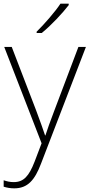

<svg xmlns="http://www.w3.org/2000/svg" viewBox="-23 -786 489 1048"><path d="M352 -758V-766H307C279 -723 218 -653 177 -613V-606H205C257 -648 319 -715 352 -758ZM0 -530 204 -4 166 96C135 176 106 208 52 208C31 208 15 204 -3 198V233C16 239 34 242 55 242C128 242 167 197 201 107L446 -530H405L273 -181C250 -122 235 -77 225 -47H223C213 -78 197 -122 174 -184L41 -530Z"/></svg>

Font: Noto Sans Gurmukhi ExtraLight
Style: Regular
Weight: 200
Designer: Jelle Bosma - Monotype Design Team
Foundry: Monotype Imaging Inc.
Version: Version 2.004